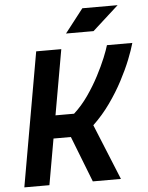

<svg xmlns="http://www.w3.org/2000/svg" viewBox="-59 -942 765 990"><g transform="rotate(-5 323.0 -447.0)"><path d="M26.4 0 148.4 -693.4H278.3L218.8 -356H314.9Q355.5 -392.6 389.2 -440.9Q422.9 -489.3 448.7 -538.8Q474.6 -588.4 491.5 -629.6Q508.3 -670.9 514.6 -693.4H646Q636.2 -658.2 616.5 -608.6Q596.7 -559.1 567.1 -502.9Q537.6 -446.8 498 -391.1Q458.5 -335.4 408.7 -288.1L526.4 0H380.9L288.1 -237.8H198.2L156.2 0ZM309.6 -771.5 404.8 -894H587.4L452.1 -771.5Z"/></g></svg>

Font: Cascadia Code PL
Style: Bold Italic
Weight: 700
Italic angle: -10°
Monospace: yes
Designer: Aaron Bell
Foundry: Saja Typeworks
Version: Version 2404.023; ttfautohint (v1.8.4)